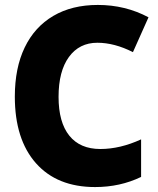

<svg xmlns="http://www.w3.org/2000/svg" viewBox="-20 -746 640 777"><path d="M365 11Q211 11 125.5 -85.5Q40 -182 40 -355Q40 -471 80 -554Q120 -637 195.5 -681.5Q271 -726 376 -726Q487 -726 581 -676L518 -535Q443 -573 374 -573Q301 -573 259 -515.5Q217 -458 217 -354Q217 -251 260.5 -197Q304 -143 386 -143Q466 -143 551 -182V-30Q466 11 365 11Z"/></svg>

Font: Noto Sans Mono Black
Style: Regular
Weight: 900
Designer: Monotype Design Team
Foundry: Monotype Imaging Inc.
Version: Version 2.014